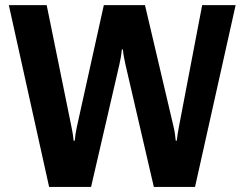

<svg xmlns="http://www.w3.org/2000/svg" viewBox="-20 -731 959 753"><path d="M172.6 2 14.6 -710.9H163.1L260.5 -232.4Q263.9 -215.6 265.5 -205.7Q267.1 -195.8 268.8 -179.2H273.2Q274.9 -195.8 276.2 -205.7Q277.6 -215.6 281.2 -232.4L387.2 -710.9H548.6L660.9 -233.2Q664.8 -216.3 666.1 -206.1Q667.5 -195.8 669.2 -179.2H673.3Q675 -195.8 676.8 -206.1Q678.5 -216.3 681.6 -233.2L772.9 -710.9H904.1L744.9 2H583.3L472.4 -476.3Q468.5 -493.2 466.1 -506.8Q463.6 -520.5 461.9 -537.1H458Q456.3 -520.5 454 -506.8Q451.7 -493.2 447.8 -476.3L337.2 2Z"/></svg>

Font: RobotoFlex
Style: Regular
Weight: 400
Designer: Berlow after Robertson
Foundry: Google
Version: Version 2.136